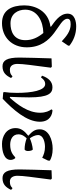

<svg xmlns="http://www.w3.org/2000/svg" viewBox="536 -1286 765 1876"><g transform="rotate(90 918.0 -348.5)"><path d="M427 -645C377 -684 315 -711 239 -711C191 -711 114 -697 114 -627C114 -549 195 -499 241 -465L240 -459C88 -441 33 -310 33 -205C33 -80 80 14 207 14C344 14 443 -83 443 -228C443 -502 164 -533 164 -625C164 -647 180 -657 218 -657C287 -657 337 -613 384 -570L427 -633ZM373 -214C373 -100 286 -69 209 -69C114 -69 75 -142 75 -213C75 -333 190 -388 303 -390C348 -335 373 -281 373 -214Z M543 -157C543 -33 572 9 628 9C691 9 719 -26 743 -75L726 -89C713 -76 700 -63 662 -63C620 -63 605 -98 605 -137C605 -193 618 -280 642 -464L632 -473L551 -470C548 -360 543 -226 543 -157Z M946 7C1050 -93 1170 -226 1170 -356C1170 -457 1096 -479 1056 -479L1049 -469C1064 -448 1082 -414 1082 -358C1082 -241 1003 -138 935 -62L927 -65C929 -117 932 -194 932 -251C932 -443 891 -479 833 -479C775 -479 740 -435 720 -377L737 -367C753 -388 771 -408 802 -408C865 -408 888 -277 888 -132C888 -81 885 -41 880 -10L883 2Z M1332 -258C1316 -279 1300 -312 1300 -338C1300 -390 1370 -406 1415 -406C1461 -406 1492 -394 1522 -379L1550 -437V-454C1523 -469 1489 -481 1434 -481C1347 -481 1244 -443 1244 -355C1244 -306 1266 -281 1307 -243C1258 -204 1232 -169 1232 -119C1232 -26 1315 14 1386 14C1462 14 1543 -7 1543 -71C1543 -88 1536 -103 1526 -115H1517C1492 -92 1462 -66 1394 -66C1345 -66 1293 -88 1293 -146C1293 -184 1315 -209 1332 -227C1368 -214 1402 -207 1440 -207C1447 -207 1456 -221 1456 -239C1456 -268 1447 -287 1440 -287C1404 -284 1356 -270 1332 -258Z M1636 -157C1636 -33 1665 9 1721 9C1784 9 1812 -26 1836 -75L1819 -89C1806 -76 1793 -63 1755 -63C1713 -63 1698 -98 1698 -137C1698 -193 1711 -280 1735 -464L1725 -473L1644 -470C1641 -360 1636 -226 1636 -157Z"/></g></svg>

Font: mjx-stx-n
Style: Regular
Weight: 500
Version: 1.0.0